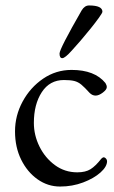

<svg xmlns="http://www.w3.org/2000/svg" viewBox="-20 -669 417 703"><path d="M355 -626Q355 -622 342.5 -604.5Q330 -587 311.5 -564Q293 -541 274.5 -519.5Q256 -498 243 -484Q218 -456 208 -456Q198 -456 198 -473Q198 -490 279 -631Q290 -649 306 -649Q355 -649 355 -626ZM371 -350Q371 -341 356.5 -330Q342 -319 330 -319Q318 -319 308 -329Q290 -349 278 -359Q266 -369 252 -372.5Q238 -376 214 -376Q162 -376 133 -331.5Q104 -287 104 -219Q104 -174 124.5 -132.5Q145 -91 181 -64.5Q217 -38 263 -38Q293 -38 311.5 -49.5Q330 -61 351 -88Q356 -93 360 -93Q364 -93 368 -88.5Q372 -84 372 -79Q372 -59 348 -37.5Q324 -16 284.5 -1Q245 14 200 14Q155 14 117.5 -12.5Q80 -39 57.5 -84.5Q35 -130 35 -188Q35 -246 63 -297.5Q91 -349 138 -381Q185 -413 242 -413Q327 -413 366 -365Q371 -357 371 -350Z"/></svg>

Font: Benne
Style: Regular
Weight: 400
Designer: John-Daniel Harrington
Version: Version 1.001